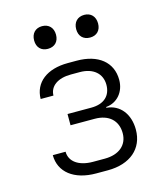

<svg xmlns="http://www.w3.org/2000/svg" viewBox="-115 -859 830 957"><g transform="rotate(-15 300.0 -380.5)"><path d="M409 -653C443 -653 465 -675 465 -711C465 -747 443 -770 409 -770C374 -770 352 -747 352 -711C352 -675 374 -653 409 -653ZM191 -653C226 -653 248 -675 248 -711C248 -747 226 -770 191 -770C157 -770 135 -747 135 -711C135 -675 157 -653 191 -653ZM262 9H323C438 9 510 -53 510 -151C510 -231 466 -288 396 -294V-298C454 -303 494 -350 494 -412C494 -504 424 -559 314 -559H268C160 -559 92 -506 91 -421H157C158 -470 201 -500 268 -500H314C383 -500 426 -463 426 -405C426 -349 390 -314 324 -314H201V-256H326C398 -256 442 -216 442 -151C442 -89 396 -51 323 -51H262C189 -51 143 -84 143 -135H77C77 -47 149 9 262 9Z"/></g></svg>

Font: JetBrains Mono ExtraLight
Style: Regular
Weight: 240
Monospace: yes
Designer: Philipp Nurullin, Konstantin Bulenkov
Foundry: JetBrains
Version: Version 2.305